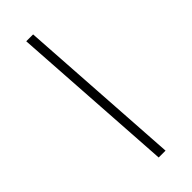

<svg xmlns="http://www.w3.org/2000/svg" viewBox="-204 -625 653 653"><g transform="rotate(-45 122.5 -299.0)"><path d="M158 0H125L86 -598H119Z"/></g></svg>

Font: IBM Plex Sans Arabic ExtraLight
Style: Regular
Weight: 200
Designer: Mike Abbink, Paul van der Laan, Pieter van Rosmalen, Wael Morcos, Khajak Apelian
Foundry: Bold Monday
Version: Version 1.1